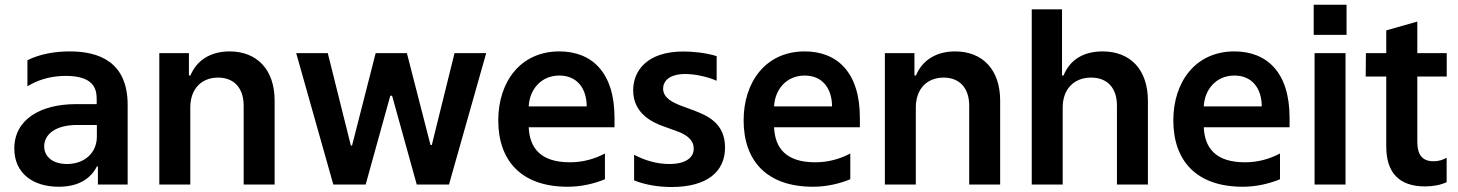

<svg xmlns="http://www.w3.org/2000/svg" viewBox="-20 -766 6051 797"><path d="M223.7 9.2C307.2 9.2 357.2 -25.6 382.1 -74.9H386.4V0H509.9V-330.3C509.9 -509.2 391.3 -552.6 269.5 -552.6C209.5 -552.6 147 -542.6 93.8 -516V-407.7C133.5 -432.5 187.5 -451 253.2 -451C384.9 -451 381.4 -380.3 381.4 -345.9V-333.8H296.2C149.5 -333.8 39.4 -271.3 39.4 -149.5C39.4 -45.8 117.9 9.2 223.7 9.2ZM258.2 -85.2C201.7 -85.2 163.4 -113.6 163.4 -158.7C163.4 -205.6 206.7 -247.2 300.1 -247.2H382.1V-199.2C382.1 -130.3 329.5 -85.2 258.2 -85.2Z M641.3 0H769.9V-319.6C769.9 -398.4 817.5 -443.9 885.3 -443.9C951.7 -443.9 991.5 -400.2 991.5 -327.4V0H1120V-347.3C1120.4 -478 1045.8 -552.6 933.2 -552.6C851.6 -552.6 795.5 -513.5 770.6 -452.8H764.2V-545.5H641.3Z M1363.6 0H1497.9L1600.1 -368.6H1607.6L1709.9 0H1843.8L1998.2 -545.5H1866.8L1772.4 -164.1H1767L1669 -545.5H1539.4L1441.4 -161.9H1436.4L1340.6 -545.5H1209.5Z M2530.9 -277C2530.9 -468 2434.7 -552.6 2301.8 -552.6C2139.6 -552.6 2048.3 -425.1 2048.3 -266.3C2048.3 -100.9 2142 9.2 2336.6 9.2C2390.3 9.2 2445.3 -2.8 2491.1 -22V-128.9C2449.2 -106.5 2399.9 -92.3 2345.9 -92.3C2224.1 -92.3 2178.6 -151.6 2174.7 -237.6H2530.9ZM2174.7 -324.2C2177.9 -393.8 2225.5 -452.4 2301.8 -452.4C2376.1 -452.4 2415.1 -398.4 2415.5 -324.2Z M2767.4 10.3C2914.4 10.3 2989.7 -52.6 2989.7 -154.1C2989.7 -256 2913.7 -286.9 2861.2 -307.2L2806.5 -327.4C2775.9 -339.5 2732.6 -358 2732.6 -398.4C2732.6 -427.9 2756.7 -458.8 2824.9 -458.8C2871.1 -458.8 2923.7 -444.6 2954.9 -430.8V-533C2910.5 -546.9 2856.2 -552.2 2816.4 -552.2C2668 -552.2 2608.3 -474.1 2608.3 -390.6C2608.3 -290.5 2696.4 -255 2735.4 -241.1L2788.4 -221.9C2817.8 -211.6 2859.7 -191.8 2859.7 -149.1C2859.7 -111.5 2826.3 -85.2 2758.5 -85.2C2704.2 -85.2 2653.4 -101.6 2612.2 -123.6V-17.4C2655.9 0.7 2712 10.3 2767.4 10.3Z M3549.4 -277C3549.4 -468 3453.1 -552.6 3320.3 -552.6C3158 -552.6 3066.8 -425.1 3066.8 -266.3C3066.8 -100.9 3160.5 9.2 3355.1 9.2C3408.7 9.2 3463.8 -2.8 3509.6 -22V-128.9C3467.7 -106.5 3418.3 -92.3 3364.3 -92.3C3242.5 -92.3 3197.1 -151.6 3193.2 -237.6H3549.4ZM3193.2 -324.2C3196.4 -393.8 3244 -452.4 3320.3 -452.4C3394.5 -452.4 3433.6 -398.4 3433.9 -324.2Z M3653.1 0H3781.6V-319.6C3781.6 -398.4 3829.2 -443.9 3897 -443.9C3963.4 -443.9 4003.2 -400.2 4003.2 -327.4V0H4131.7V-347.3C4132.1 -478 4057.5 -552.6 3945 -552.6C3863.3 -552.6 3807.2 -513.5 3782.3 -452.8H3775.9V-545.5H3653.1Z M4391.3 -319.6C4391.3 -398.4 4440.3 -443.9 4509.2 -443.9C4576.7 -443.9 4616.5 -400.9 4616.5 -327.4V0H4745V-347.3C4745 -479 4670.5 -552.6 4557.2 -552.6C4473.4 -552.6 4420.1 -514.6 4394.9 -452.8H4388.5V-727.3H4262.8V0H4391.3Z M5333.1 -277C5333.1 -468 5236.9 -552.6 5104 -552.6C4941.8 -552.6 4850.5 -425.1 4850.5 -266.3C4850.5 -100.9 4944.2 9.2 5138.8 9.2C5192.5 9.2 5247.5 -2.8 5293.3 -22V-128.9C5251.4 -106.5 5202.1 -92.3 5148.1 -92.3C5026.3 -92.3 4980.8 -151.6 4976.9 -237.6H5333.1ZM4976.9 -324.2C4980.1 -393.8 5027.7 -452.4 5104 -452.4C5178.3 -452.4 5217.3 -398.4 5217.7 -324.2Z M5433.2 -746.4V-621.4H5569.6V-746.4ZM5436.8 0H5565.3V-545.5H5436.8Z M5985.4 -448.2V-545.5H5863.3V-676.5L5734.4 -639.9V-545.5H5649.9L5649.1 -448.2H5734.4V-158C5734.4 -49.4 5787.6 7.8 5895.2 7.8C5928.3 7.8 5959.9 2.1 5985.1 -9.9V-111.2C5968.4 -101.6 5950.3 -96.6 5930.4 -96.6C5869.7 -96.6 5863.3 -143.5 5863.3 -180.4V-448.2Z"/></svg>

Font: TID UI Semi Bold
Style: Regular
Weight: 600
Designer: The TID Project Authors
Foundry: Bakken & Bæck
Version: Version 1.001;hotconv 1.0.109;makeotfexe 2.5.65596